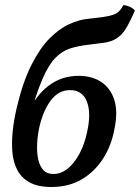

<svg xmlns="http://www.w3.org/2000/svg" viewBox="-20 -738 559 767"><path d="M185 9Q132 9 99 -9Q66 -27 49.5 -58Q33 -89 29.5 -130Q26 -171 31 -216.5Q36 -262 47 -308Q71 -410 105 -477.5Q139 -545 177.5 -584Q216 -623 256.5 -641.5Q297 -660 333 -663Q371 -667 394.5 -670.5Q418 -674 432 -679Q446 -684 455 -692.5Q464 -701 473 -718Q488 -716 499.5 -710.5Q511 -705 519 -696Q503 -659 489.5 -635Q476 -611 462.5 -598Q449 -585 432.5 -577.5Q416 -570 393.5 -567Q371 -564 339 -560Q292 -555 259 -544Q226 -533 199.5 -505Q173 -477 149 -421Q125 -365 98 -270L92 -286Q122 -356 174 -395.5Q226 -435 294 -435Q346 -435 383 -411.5Q420 -388 436 -341Q452 -294 437 -222Q425 -156 391.5 -104Q358 -52 306.5 -21.5Q255 9 185 9ZM194 -43Q224 -43 250.5 -64.5Q277 -86 297.5 -124Q318 -162 328 -211Q345 -287 327 -332.5Q309 -378 260 -378Q217 -378 188 -343Q159 -308 143 -253Q134 -222 130 -185.5Q126 -149 130 -116.5Q134 -84 149 -63.5Q164 -43 194 -43ZM92 -338H144V-318H92Z"/></svg>

Font: Vollkorn Medium
Style: Italic
Weight: 500
Italic angle: -11°
Designer: Friedrich Althausen
Foundry: Friedrich Althausen
Version: Version 5.000